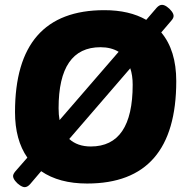

<svg xmlns="http://www.w3.org/2000/svg" viewBox="-20 -750 771 793"><path d="M82 23Q74 23 62.5 15.5Q51 8 42.5 -3Q34 -14 34 -23Q34 -31 44 -43L93 -99Q42 -172 42 -287Q42 -708 411 -708Q514 -708 584 -668L627 -718Q638 -730 649 -730Q658 -730 669 -722.5Q680 -715 688.5 -704Q697 -693 697 -684Q697 -675 687 -664L646 -616Q708 -542 708 -415Q708 8 340 8Q224 8 150 -43L104 11Q93 23 82 23ZM222 -303Q222 -276 226 -254L470 -536Q439 -555 395 -555Q222 -555 222 -303ZM355 -145Q528 -145 528 -400Q528 -439 518 -468L266 -176Q300 -145 355 -145Z"/></svg>

Font: Asap ExtraBold
Style: Italic
Weight: 800
Italic angle: -6°
Designer: Pablo Cosgaya
Foundry: Omnibus-Type
Version: Version 3.001; ttfautohint (v1.8.4.7-5d5b)